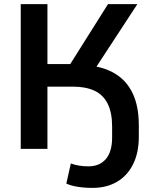

<svg xmlns="http://www.w3.org/2000/svg" viewBox="-20 -725 752 935"><path d="M431 190Q391 190 357.5 184.5Q324 179 303 169L325 71Q343 78 364.5 81.5Q386 85 411 85Q465 85 495.5 49.5Q526 14 526 -56V-109Q526 -176 504.5 -219.5Q483 -263 440.5 -283Q398 -303 336 -303H211V0H81V-705H211V-413H339L307 -389L506 -705H649L426 -364L405 -407Q485 -400 541 -366Q597 -332 626.5 -269.5Q656 -207 656 -115V-60Q656 20 627.5 76Q599 132 548.5 161Q498 190 431 190Z"/></svg>

Font: Nunito Sans 11pt
Style: Bold
Weight: 700
Version: Version 3.101;gftools[0.9.27]